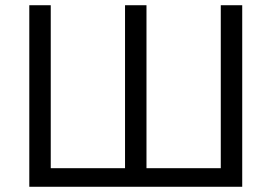

<svg xmlns="http://www.w3.org/2000/svg" viewBox="-20 -714 1038 734"><path d="M92 0V-694H174V-71H458V-694H540V-71H824V-694H906V0Z"/></svg>

Font: Cantarell
Style: Regular
Weight: 400
Designer: Dave Crossland, Nikolaus Waxweiler, Florian Fecher, Jacques Le Bailly, Eben Sorkin, Alexei Vanyashin, Alexios Zavras, Em
Version: Version 0.303